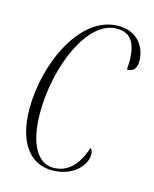

<svg xmlns="http://www.w3.org/2000/svg" viewBox="-90 -608 545 681"><g transform="rotate(15 182.5 -268.0)"><path d="M165 10C243 10 286 -40 286 -81C286 -93 282 -99 277 -102C256 -36 220 0 167 0C111 0 72 -61 72 -177C72 -345 150 -535 258 -535C302 -535 327 -512 331 -449C332 -435 331 -420 330 -404C353 -404 365 -417 365 -444C365 -494 333 -546 262 -546C121 -546 32 -346 32 -182C32 -53 88 10 165 10Z"/></g></svg>

Font: Noto Serif Display ExtraCondensed ExtraLight
Style: Italic
Weight: 200
Width: 2
Italic angle: -12°
Designer: Monotype Design Team
Foundry: Monotype Imaging Inc.
Version: Version 2.009